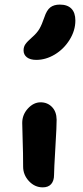

<svg xmlns="http://www.w3.org/2000/svg" viewBox="-20 -767 359 831"><path d="M137.2 -507.8Q110.8 -507.8 96.4 -519Q82 -530.3 82 -548.8Q82 -564.5 90.1 -575.9Q98.1 -587.4 118.2 -605Q140.1 -624 150.6 -642.1Q161.1 -660.2 171.9 -691.9Q182.1 -723.1 197.8 -735.1Q213.4 -747.1 238.8 -747.1Q272 -747.1 289.1 -729.5Q306.2 -711.9 306.2 -678.2Q306.2 -634.8 281.2 -594.7Q256.3 -554.7 217.3 -531.2Q178.2 -507.8 137.2 -507.8ZM165 43.9Q130.4 43.9 105.2 16.8Q80.1 -10.3 80.1 -45.9Q80.1 -105 78.1 -159.9Q76.2 -214.8 76.2 -234.9Q76.2 -270.5 100.8 -297.4Q125.5 -324.2 155.8 -324.2Q185.1 -324.2 204.8 -304.2Q224.6 -284.2 225.1 -249Q225.6 -226.6 219.7 -129.2Q213.9 -31.7 213.9 -9.8Q213.9 15.6 201.4 29.8Q189 43.9 165 43.9Z"/></svg>

Font: Shantell Sans Irregular Bouncy
Style: Regular
Weight: 600
Designer: Stephen Nixon, Anya Danilova, Shantell Martin
Foundry: Arrow Type
Version: Version 1.006;[9816181b4]